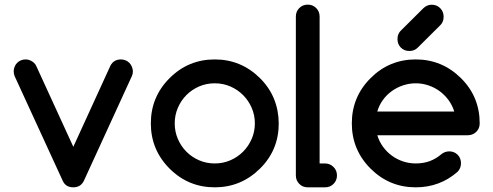

<svg xmlns="http://www.w3.org/2000/svg" viewBox="-20 -801 2110 821"><path d="M293.5 0Q261.2 0 248.5 -27.3L42.5 -475.6Q38.6 -485.8 38.6 -496.1Q38.6 -506.3 42.5 -515.6Q46.4 -525.4 53.2 -532.2Q60.1 -539.1 69.3 -543Q78.6 -546.9 89.4 -546.9Q102.5 -546.9 114.7 -540Q127 -533.2 133.8 -521.5L293.5 -173.3L452.6 -521Q466.8 -546.9 497.1 -546.9Q507.8 -546.9 517.1 -543Q526.4 -539.1 533.2 -532.2Q540 -525.4 543.9 -515.6Q547.9 -506.3 548.3 -496.1Q548.3 -484.9 543.9 -475.6L338.4 -27.3Q324.7 0 293.5 0Z M898.4 -444.8Q862.3 -444.8 831.1 -431.2Q799.8 -417.5 776.9 -394.3Q753.9 -371.1 740.5 -339.8Q727.1 -308.6 727.1 -273.4Q727.1 -238.3 740.5 -207Q753.9 -175.8 776.9 -152.6Q799.8 -129.4 831.1 -115.7Q862.3 -102.1 898.4 -102.1Q934.1 -102.1 965.3 -115.7Q996.6 -129.4 1019.8 -152.8Q1043 -176.3 1056.4 -207.3Q1069.8 -238.3 1069.8 -273.4Q1069.8 -308.6 1056.4 -339.6Q1043 -370.6 1019.8 -394Q996.6 -417.5 965.3 -431.2Q934.1 -444.8 898.4 -444.8ZM1171.9 -273.4Q1171.9 -159.2 1091.8 -80.1Q1010.7 0 898.4 0Q785.2 0 705.1 -80.1Q625 -160.2 625 -273.4Q625 -386.7 705.1 -466.8Q785.2 -546.9 898.4 -546.9Q1010.7 -546.9 1091.8 -466.8Q1131.8 -426.8 1151.6 -378.4Q1171.4 -330.1 1171.9 -273.4Z M1245.1 -50.8V-730Q1245.1 -752 1259.8 -766.6Q1274.4 -781.2 1295.9 -781.2Q1317.4 -781.2 1332 -766.6Q1346.7 -752 1346.7 -730V-102.1H1370.1Q1391.6 -101.6 1406.2 -86.9Q1420.9 -72.3 1420.9 -50.8Q1420.9 -29.3 1406.2 -14.6Q1391.6 0 1370.1 0H1295.4Q1274.4 0 1259.8 -14.6Q1245.1 -29.3 1245.1 -50.8Z M1900.4 -153.8Q1922.4 -153.8 1936.8 -139.4Q1951.2 -125 1951.2 -103Q1951.2 -81.5 1936.5 -66.4Q1860.8 0 1757.8 0Q1644.5 0 1564.5 -80.1Q1484.4 -160.2 1484.4 -273.4Q1484.4 -386.7 1564.5 -466.8Q1644.5 -546.9 1757.8 -546.9Q1870.1 -546.9 1951.2 -466.8Q1991.2 -427.2 2011.2 -378.7Q2031.2 -330.1 2031.2 -273.4Q2031.2 -251.5 2016.4 -237.1Q2001.5 -222.7 1980 -222.7H1593.3Q1601.6 -195.8 1617.7 -173.6Q1633.8 -151.4 1655.5 -135.5Q1677.2 -119.6 1703.4 -110.8Q1729.5 -102.1 1757.8 -102.1Q1790 -102.1 1816.9 -111.8Q1843.8 -121.6 1866.7 -141.1Q1881.3 -153.3 1900.4 -153.8ZM1922.4 -324.2Q1914.1 -351.1 1897.7 -373.3Q1881.3 -395.5 1859.6 -411.4Q1837.9 -427.2 1811.8 -436Q1785.6 -444.8 1757.8 -444.8Q1730 -444.8 1703.6 -436Q1677.2 -427.2 1655.3 -411.4Q1633.3 -395.5 1617.2 -373.3Q1601.1 -351.1 1593.3 -324.2ZM1863.3 -693.8 1765.6 -596.7Q1752 -583 1730.5 -583Q1708.5 -583 1694.1 -597.4Q1679.7 -611.8 1679.7 -633.8Q1679.7 -654.8 1692.4 -668.5L1790 -765.6Q1805.7 -780.8 1826.2 -780.8Q1848.1 -780.8 1862.5 -765.9Q1877 -751 1877 -729.5Q1877 -707.5 1863.3 -693.8Z"/></svg>

Font: Comfortaa
Style: Bold
Weight: 700
Designer: Johan Aakerlund
Foundry: Johan Aakerlund
Version: Version 2.001; ttfautohint (v1.4.1)